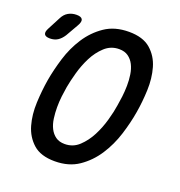

<svg xmlns="http://www.w3.org/2000/svg" viewBox="-185 -854 920 979"><g transform="rotate(20 274.5 -365.0)"><path d="M54 -614Q40 -592 22.5 -581Q5 -570 -19 -570Q-43 -570 -49 -581.5Q-55 -593 -43 -615L-8 -682Q4 -707 24 -718.5Q44 -730 69 -730Q94 -730 100.5 -718Q107 -706 93 -682ZM236 -90Q281 -90 313.5 -120.5Q346 -151 368 -193.5Q390 -236 403.5 -284Q417 -332 422 -367Q426 -389 429.5 -418Q433 -447 433.5 -477.5Q434 -508 429.5 -537.5Q425 -567 413.5 -589.5Q402 -612 382.5 -626Q363 -640 333 -640Q288 -640 255 -609.5Q222 -579 200.5 -536.5Q179 -494 166 -447Q153 -400 147 -366Q143 -343 139.5 -313.5Q136 -284 136 -253.5Q136 -223 140 -193.5Q144 -164 155.5 -141Q167 -118 186.5 -104Q206 -90 236 -90ZM218 10Q142 10 101 -26.5Q60 -63 44 -119Q28 -175 31 -241Q34 -307 44 -367Q54 -425 74 -490.5Q94 -556 130 -611.5Q166 -667 219.5 -703.5Q273 -740 350 -740Q426 -740 467.5 -704Q509 -668 525 -612.5Q541 -557 538.5 -492Q536 -427 526 -369Q516 -308 495 -241.5Q474 -175 437.5 -119Q401 -63 347.5 -26.5Q294 10 218 10Z"/></g></svg>

Font: Maple Mono Medium
Style: Italic
Weight: 500
Italic angle: -10°
Monospace: yes
Designer: subframe7536
Version: Version 7.000